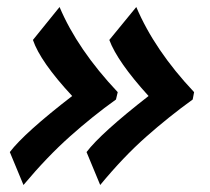

<svg xmlns="http://www.w3.org/2000/svg" viewBox="-20 -536 598 548"><path d="M8 -102Q50 -157 186 -262Q95 -360 74 -422L150 -516Q201 -395 316 -273L311 -252Q244 -204 179 -146Q114 -88 47 -8ZM227 -102Q268 -156 404 -262Q315 -360 292 -422L369 -516Q421 -393 534 -273L530 -252Q462 -203 397 -145.5Q332 -88 266 -8Z"/></svg>

Font: Trirong
Style: Bold Italic
Weight: 700
Italic angle: -12°
Designer: Katatrad Team
Foundry: CadsonDemak
Version: Version 1.001